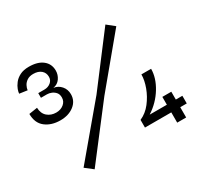

<svg xmlns="http://www.w3.org/2000/svg" viewBox="-124 -730 934 891"><g transform="rotate(-30 343.5 -284.5)"><path d="M126 -280Q78 -280 46.5 -304.5Q15 -329 15 -378L60 -385Q61 -354 80 -337.5Q99 -321 127 -321Q151 -321 167.5 -334.5Q184 -348 184 -369Q184 -386 175.5 -396Q167 -406 155 -411Q143 -416 131 -416H99V-441H132Q152 -441 166 -452.5Q180 -464 180 -482Q180 -504 164.5 -517Q149 -530 123 -530Q103 -530 90 -521.5Q77 -513 70.5 -500.5Q64 -488 63 -477L21 -483Q21 -491 26 -505Q31 -519 42.5 -534Q54 -549 73.5 -559Q93 -569 122 -569Q169 -569 195.5 -548Q222 -527 222 -491Q222 -469 209 -450Q196 -431 172 -427Q196 -424 212 -405.5Q228 -387 228 -361Q228 -325 199 -302.5Q170 -280 126 -280ZM149 -4 108 -36 329 -299 528 -561 568 -529 358 -276ZM448 -55V-96Q482 -111 506 -142Q530 -173 543.5 -209.5Q557 -246 557 -277H609Q609 -229 578.5 -179Q548 -129 497 -96H672V-55ZM589 0V-138H637V0Z"/></g></svg>

Font: Darker Grotesque Light SemiBold
Style: Regular
Weight: 600
Version: Version 1.000;gftools[0.9.28]